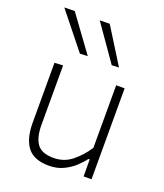

<svg xmlns="http://www.w3.org/2000/svg" viewBox="-144 -874 839 981"><g transform="rotate(20 276.0 -384.0)"><path d="M237 9.5Q155.5 9.5 120.2 -36.5Q85 -82.5 85 -168V-494.5L131 -497V-174.5Q131 -106 156 -71Q181 -36 246.5 -36Q303 -36 346 -70.8Q389 -105.5 420.5 -154.5V-494.5H466.5V0H423.5L423 -92H416Q400.5 -70.5 375.2 -47Q350 -23.5 315.2 -7Q280.5 9.5 237 9.5ZM191 -583Q152 -631.5 113.5 -679.8Q75 -728 35.5 -777.5L92 -778.5Q126.5 -731 162.2 -682Q198 -633 233.5 -584.5ZM364 -583Q330.5 -631.5 296.5 -679.8Q262.5 -728 228 -777.5L282 -778.5Q312 -731 342.2 -682.2Q372.5 -633.5 403 -584.5Z"/></g></svg>

Font: Commissioner ExtraLight
Style: Regular
Weight: 200
Designer: Kostas Bartsokas
Foundry: Kostas Bartsokas
Version: Version 1.000; ttfautohint (v1.8.3)